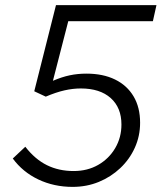

<svg xmlns="http://www.w3.org/2000/svg" viewBox="-20 -720 640 751"><path d="M264 11Q191 11 130 -18Q69 -47 30 -100L79 -146Q117 -97 163.5 -74Q210 -51 268 -51Q322 -51 364 -75Q406 -99 430.5 -140.5Q455 -182 455 -233Q455 -299 413 -336.5Q371 -374 296 -374Q265 -374 232 -366.5Q199 -359 159 -342L114 -363L199 -700H592L578 -637H247L187 -404Q222 -419 253 -425.5Q284 -432 318 -432Q383 -432 430 -409Q477 -386 502.5 -343Q528 -300 528 -240Q528 -188 507.5 -142.5Q487 -97 450.5 -62.5Q414 -28 366.5 -8.5Q319 11 264 11Z"/></svg>

Font: Red Hat Mono
Style: Italic
Weight: 400
Italic angle: -12°
Monospace: yes
Designer: Pentagram, MCKL
Foundry: MCKL
Version: Version 1.030